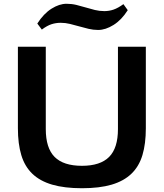

<svg xmlns="http://www.w3.org/2000/svg" viewBox="-20 -989 869 1019"><path d="M178 -864Q212 -917 253.5 -943Q295 -969 333 -969Q360 -969 385 -963Q410 -957 434.5 -949.5Q459 -942 483.5 -936Q508 -930 534 -930Q559 -930 582.5 -938Q606 -946 635 -967L658 -935Q625 -883 582.5 -856.5Q540 -830 501 -830Q475 -830 450 -836Q425 -842 400.5 -849Q376 -856 351.5 -862Q327 -868 302 -868Q277 -868 253.5 -860.5Q230 -853 202 -832ZM415 10Q322 10 257 -9Q192 -28 151.5 -67Q111 -106 93 -166Q75 -226 75 -308V-741H223V-304Q223 -203 270 -156Q317 -109 415 -109Q512 -109 559 -156Q606 -203 606 -304V-741H754V-308Q754 -226 736 -166Q718 -106 677.5 -67Q637 -28 572.5 -9Q508 10 415 10Z"/></svg>

Font: Encode Sans Wide
Style: SemiBold
Weight: 600
Designer: Pablo Impallari, Andres Torresi
Foundry: Pablo Impallari, Andres Torresi
Version: Version 1.000; ttfautohint (v1.00) -l 8 -r 50 -G 200 -x 14 -